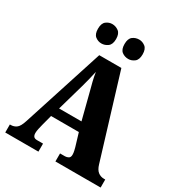

<svg xmlns="http://www.w3.org/2000/svg" viewBox="-212 -1063 1119 1203"><g transform="rotate(30 348.0 -462.0)"><path d="M6 0V-58H12Q35 -58 53 -71Q71 -84 85 -128L274 -714H434L615 -121Q625 -87 643.5 -72.5Q662 -58 687 -58H696V0H369V-58H405Q418 -58 429.5 -64.5Q441 -71 441 -90Q441 -103 437.5 -118Q434 -133 432 -140L404 -233H203L183 -157Q180 -145 175.5 -125.5Q171 -106 171 -92Q171 -76 178 -67Q185 -58 203 -58H246V0ZM223 -299H385L336 -490Q328 -519 320.5 -549.5Q313 -580 308 -613Q301 -581 293.5 -550.5Q286 -520 278 -492ZM443 -784Q416 -784 396 -799.5Q376 -815 376 -854Q376 -893 396 -908.5Q416 -924 443 -924Q466 -924 486.5 -908.5Q507 -893 507 -854Q507 -815 486.5 -799.5Q466 -784 443 -784ZM248 -784Q224 -784 204 -799.5Q184 -815 184 -854Q184 -893 204 -908.5Q224 -924 248 -924Q273 -924 294 -908.5Q315 -893 315 -854Q315 -815 294 -799.5Q273 -784 248 -784Z"/></g></svg>

Font: Noto Serif Thai Condensed Black
Style: Regular
Weight: 900
Width: 3
Designer: Monotype Design Team
Foundry: Monotype Imaging Inc.
Version: Version 2.002; ttfautohint (v1.8.4.7-5d5b)